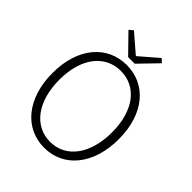

<svg xmlns="http://www.w3.org/2000/svg" viewBox="-256 -1079 1239 1239"><g transform="rotate(45 363.0 -460.0)"><path d="M363 13C540 13 665 -135 665 -367C665 -598 540 -742 363 -742C186 -742 60 -598 60 -367C60 -135 186 13 363 13ZM363 -41C219 -41 122 -169 122 -367C122 -565 219 -688 363 -688C507 -688 603 -565 603 -367C603 -169 507 -41 363 -41ZM333 -784H393L515 -910L490 -933L366 -826H361L237 -933L210 -910Z"/></g></svg>

Font: Noto Sans KR Light
Style: Regular
Weight: 300
Designer: Ryoko NISHIZUKA 西塚涼子 (kana, bopomofo & ideographs); Paul D. Hunt (Latin, Greek & Cyrillic); Sandoll Communications 산돌커뮤니
Foundry: Adobe
Version: Version 2.004;hotconv 1.0.118;makeotfexe 2.5.65603